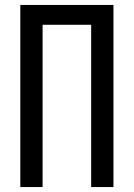

<svg xmlns="http://www.w3.org/2000/svg" viewBox="-20 -755 540 775"><path d="M62 0V-735H438V0H348V-655H152V0Z"/></svg>

Font: Iosevka Term Curly Medium
Style: Regular
Weight: 500
Designer: Belleve Invis
Foundry: Belleve Invis
Version: Version 32.3.0